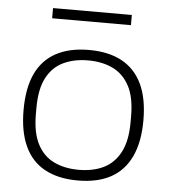

<svg xmlns="http://www.w3.org/2000/svg" viewBox="-52 -747 713 806"><g transform="rotate(5 305.0 -344.0)"><path d="M305 12Q223 12 166.5 -18.5Q110 -49 81.5 -110.5Q53 -172 53 -263Q53 -356 81.5 -416.5Q110 -477 166.5 -507.5Q223 -538 305 -538Q388 -538 444 -507.5Q500 -477 529 -416.5Q558 -356 558 -263Q558 -172 529 -110.5Q500 -49 444 -18.5Q388 12 305 12ZM305 -33Q365 -33 409.5 -54.5Q454 -76 479.5 -124Q505 -172 505 -251V-276Q505 -356 479.5 -403.5Q454 -451 409.5 -472.5Q365 -494 305 -494Q246 -494 201 -472.5Q156 -451 131 -403.5Q106 -356 106 -276V-251Q106 -172 131 -124Q156 -76 201 -54.5Q246 -33 305 -33ZM139 -657V-700H471V-657Z"/></g></svg>

Font: Archivo SemiExpanded Thin
Style: Regular
Weight: 250
Width: 6
Designer: Hector Gatti
Foundry: Omnibus-Type
Version: Version 2.001